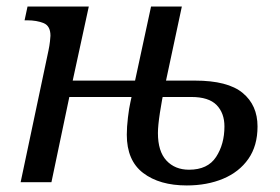

<svg xmlns="http://www.w3.org/2000/svg" viewBox="-20 -556 855 586"><path d="M43 0 128 -402Q131 -416 132.5 -429.5Q134 -443 134 -447Q134 -477 113 -485.5Q92 -494 63 -494H55L64 -536H251L193 -269L169 -310H447L439 -260H160L196 -281L137 0ZM550 10Q467 10 417 -28Q367 -66 367 -145Q367 -168 370.5 -197.5Q374 -227 378 -244L441 -536H535L482 -288L456 -310H575Q675 -310 720.5 -272.5Q766 -235 766 -170Q766 -111 738 -71Q710 -31 661 -10.5Q612 10 550 10ZM557 -38Q614 -38 639.5 -77Q665 -116 665 -170Q665 -211 641 -235.5Q617 -260 564 -260H448L483 -293Q474 -251 468 -211.5Q462 -172 462 -150Q462 -94 488 -66Q514 -38 557 -38Z"/></svg>

Font: Noto Serif
Style: Italic
Weight: 400
Italic angle: -12°
Designer: Monotype Design Team
Foundry: Monotype Imaging Inc.
Version: Version 2.013